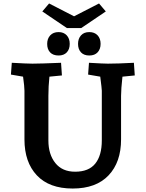

<svg xmlns="http://www.w3.org/2000/svg" viewBox="-20 -1072 841 1107"><path d="M121 -268V-549Q121 -572 113 -630L43 -642L48 -710Q138 -705 167 -705Q212 -705 332 -710L337 -637L265 -630Q259 -575 259 -519V-262Q259 -182 299 -132Q339 -82 413 -82Q492 -82 529.5 -129Q567 -176 567 -262V-549Q567 -560 558 -630L488 -642L493 -710Q578 -705 602 -705Q657 -705 752 -710L757 -637L686 -630Q678 -558 678 -519V-268Q678 -137 606 -61Q534 15 399 15Q264 15 192.5 -61Q121 -137 121 -268ZM430 -819Q430 -849 447 -868Q464 -887 495 -887Q525 -887 542.5 -868.5Q560 -850 560 -819Q560 -789 543 -770.5Q526 -752 495 -752Q464 -752 447 -770Q430 -788 430 -819ZM252 -819Q252 -849 269.5 -868Q287 -887 318 -887Q347 -887 364.5 -868.5Q382 -850 382 -819Q382 -788 365 -770Q348 -752 318 -752Q286 -752 269 -770Q252 -788 252 -819ZM224 -1006 263 -1052 407 -978 551 -1052 590 -1006 448 -910H366Z"/></svg>

Font: Andada Pro ExtraBold
Style: Regular
Weight: 800
Designer: Carolina Giovagnoli
Foundry: Huerta Tipografica
Version: Version 3.005; ttfautohint (v1.8.4)